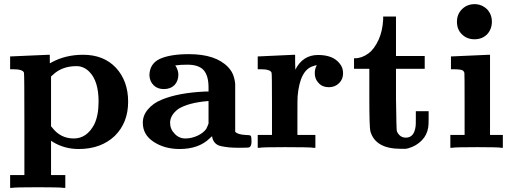

<svg xmlns="http://www.w3.org/2000/svg" viewBox="-20 -715 2478 929"><path d="M32 -442 123 -446 215 -450H221V-409Q223 -409 231 -414Q298 -450 382 -450Q482 -450 541 -387Q600 -323 600 -223Q600 -122 536 -58Q469 6 361 6Q292 6 236 -28L227 -34V132H296V194H287Q274 191 163 191Q52 191 38 194H29V132H98V-113Q98 -357 96 -363Q91 -380 42 -380H29V-442ZM350 -395Q279 -395 235 -352L227 -345V-104L233 -97Q273 -45 337 -45Q400 -45 436 -113Q457 -156 457 -224Q457 -323 412 -368Q385 -395 350 -395Z M1087 -2Q1068 -4 1049 -8Q1030 -12 1019 -25Q1009 -36 1006 -56L995 -46Q942 6 849 6Q776 6 723 -29Q671 -63 671 -121Q671 -157 696 -186Q721 -216 763 -233Q843 -266 971 -272H989V-292Q989 -349 965 -376Q941 -402 887 -402Q853 -402 833 -399H828Q843 -376 843 -354Q843 -324 825 -304Q805 -284 773 -284Q742 -284 724 -302Q705 -320 703 -349Q703 -406 753 -430Q804 -453 894 -453Q1023 -453 1083 -391Q1105 -368 1112 -341Q1116 -328 1118 -310V-196V-77Q1131 -64 1168 -62Q1189 -62 1193 -58Q1197 -54 1197 -31Q1197 -7 1186 -2Q1182 0 1136 0Q1109 0 1087 -2ZM825 -68Q846 -45 877 -45Q907 -45 937 -59Q966 -73 979 -93Q979 -94 980 -96Q981 -98 982.5 -101Q984 -104 985 -107L989 -117V-226H986Q891 -218 843 -188Q803 -158 803 -121Q803 -90 825 -68Z M1571 -293Q1540 -293 1522 -313Q1503 -332 1503 -361Q1503 -379 1510 -394Q1513 -397 1513 -399Q1504 -399 1495 -395Q1431 -376 1420 -249Q1419 -244 1419 -149V-62H1506V0H1496Q1482 -3 1359 -3Q1250 -3 1236 0H1227V-62H1296V-210Q1296 -357 1294 -363Q1289 -380 1240 -380H1227V-442H1230L1403 -450H1408V-414L1409 -378Q1445 -449 1519 -449Q1592 -449 1624 -407Q1640 -388 1640 -360Q1640 -332 1621 -313Q1601 -293 1571 -293Z M1834 -635H1896V-444H2035V-382H1896V-239Q1898 -88 1900 -81Q1901 -79 1902 -76Q1916 -49 1944 -49Q1984 -49 1991 -104Q1992 -107 1992 -145V-177H2054V-143Q2054 -109 2052 -99Q2046 -61 2021 -36Q1995 -9 1957 2L1944 5H1919Q1796 5 1772 -80Q1767 -100 1767 -245V-382H1693V-433H1697Q1730 -433 1762 -456Q1791 -477 1812 -523Q1831 -565 1834 -621Z M2216 -671Q2240 -695 2278 -695Q2312 -694 2337 -670Q2360 -645 2360 -610Q2360 -574 2337 -549Q2313 -525 2276 -525Q2239 -525 2215 -549Q2191 -572 2191 -610Q2191 -647 2216 -671ZM2165 -442 2255 -446 2345 -450H2351V-62H2413V0H2405Q2393 -3 2290 -3Q2181 -3 2168 0H2159V-62H2228V-209Q2228 -359 2227 -362Q2224 -374 2212 -377Q2199 -380 2174 -380H2162V-442Z"/></svg>

Font: KaTeX_Main
Style: Bold
Weight: 700
Version: Version